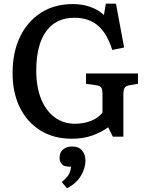

<svg xmlns="http://www.w3.org/2000/svg" viewBox="-20 -736 796 1038"><path d="M368 14Q270 14 198 -31Q126 -76 87 -155.5Q48 -235 48 -341Q48 -454 88.5 -537.5Q129 -621 202 -667.5Q275 -714 374 -714Q426 -714 469 -698.5Q512 -683 542 -655L552 -716H607L651 -479L587 -466Q558 -557 508.5 -598.5Q459 -640 382 -640Q282 -640 229 -566Q176 -492 176 -354Q176 -265 202.5 -200.5Q229 -136 276 -101.5Q323 -67 385 -67Q433 -67 472 -82.5Q511 -98 534 -127V-226Q534 -251 528 -261.5Q522 -272 501 -275L445 -283V-339H726V-283L678 -275Q659 -271 653 -260Q647 -249 647 -223V3H590L565 -48Q530 -22 480.5 -4Q431 14 368 14ZM342 282 314 248Q344 223 353.5 204Q363 185 364 165H354Q326 165 314 151Q302 137 302 117Q302 88 321 72Q340 56 370 56Q406 56 424 78Q442 100 442 132Q442 172 418 213.5Q394 255 342 282Z"/></svg>

Font: Literata 12pt Medium
Style: Regular
Weight: 500
Designer: Latin by Veronika Burian and Jose Scaglione. Greek by Irene Vlachou. Cyrillic by Vera Evstafieva.
Foundry: TypeTogether
Version: Version 3.002